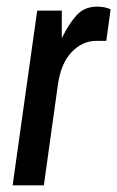

<svg xmlns="http://www.w3.org/2000/svg" viewBox="-20 -558 353 578"><path d="M92 -526H166V-443Q187 -486 210.5 -512Q234 -538 272 -538Q296 -538 313 -530L300 -435H270Q228 -435 195.5 -401Q163 -367 154 -301L112 0H18Z"/></svg>

Font: Archivo Narrow Medium
Style: Italic
Weight: 500
Italic angle: -8°
Designer: Hector Gatti
Foundry: Omnibus-Type
Version: Version 2.001